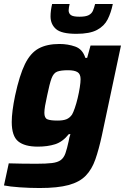

<svg xmlns="http://www.w3.org/2000/svg" viewBox="-21 -739 637 965"><path d="M178 206Q129 206 78.5 202.5Q28 199 -1 193L23 82Q54 83 91.5 83.5Q129 84 162 84Q211 84 240 80.5Q269 77 284.5 65.5Q300 54 308 31Q316 8 324 -29Q325 -38 327.5 -47Q330 -56 333 -65H325Q294 -26 256 -14Q218 -2 169 -2Q103 -2 70.5 -28.5Q38 -55 38 -126Q38 -177 55 -259Q77 -361 104.5 -417Q132 -473 173.5 -495.5Q215 -518 278 -518Q320 -518 357 -505Q394 -492 408 -448H417L434 -510H587L491 -58Q476 11 458.5 61.5Q441 112 410 144Q379 176 324 191Q269 206 178 206ZM268 -133Q296 -133 312.5 -139.5Q329 -146 341 -163Q347 -173 355 -196Q363 -219 369.5 -246.5Q376 -274 380 -299.5Q384 -325 384 -341Q384 -367 368.5 -376.5Q353 -386 321 -386Q285 -386 266.5 -379Q248 -372 238 -345Q228 -318 216 -259Q209 -228 205.5 -207Q202 -186 202 -172Q202 -146 217 -139.5Q232 -133 268 -133ZM363 -569Q288 -569 260.5 -593Q233 -617 233 -657Q233 -671 235 -686.5Q237 -702 241 -719H329Q327 -710 325.5 -702Q324 -694 324 -687Q324 -672 335 -663.5Q346 -655 378 -655Q410 -655 425 -663Q440 -671 446 -685Q452 -699 457 -719H546Q537 -675 520 -641.5Q503 -608 466.5 -588.5Q430 -569 363 -569Z"/></svg>

Font: Saira
Style: Bold Italic
Weight: 700
Italic angle: -12°
Designer: Hector Gatti with collaboration of the Omnibus-Type team
Foundry: Omnibus-Type
Version: Version 1.100; ttfautohint (v1.8.3)